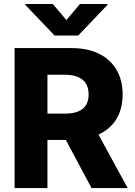

<svg xmlns="http://www.w3.org/2000/svg" viewBox="-20 -950 680 970"><path d="M53.7 -707H342.8Q421.9 -707 479.7 -678.7Q537.6 -650.4 568.6 -597.4Q599.6 -544.4 599.6 -472.7Q599.6 -400.4 568.1 -348.6Q536.6 -296.9 477.5 -270L625 0H442.4L312.5 -243.2H219.7V0H53.7ZM307.6 -376Q427.7 -376 427.7 -472.7Q427.7 -522 397.2 -547.1Q366.7 -572.3 307.6 -572.3H219.7V-376ZM315.4 -848.6 383.8 -929.7H522.5V-924.8L375 -770.5H255.9L108.4 -924.8V-929.7H247.1Z"/></svg>

Font: Pretendard Std ExtraBold
Style: Regular
Weight: 800
Designer: Base glyphs from Inter by Rasmus Andersson; Hangeul glyphs from Noto Sans CJK(Source Han Sans) by Jang Soo-young and Kan
Foundry: Kil Hyung-jin
Version: Version 1.309